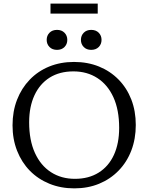

<svg xmlns="http://www.w3.org/2000/svg" viewBox="-20 -1027 816 1057"><path d="M387.5 -686Q462.5 -686 524.8 -660.8Q587 -635.5 632.5 -589.2Q678 -543 702.8 -479.5Q727.5 -416 727.5 -339Q727.5 -262.5 703 -198.5Q678.5 -134.5 633 -87.8Q587.5 -41 525.8 -15.5Q464 10 389 10Q314.5 10 252 -15.5Q189.5 -41 144.2 -87.2Q99 -133.5 74 -197.2Q49 -261 49 -337Q49 -414 73.8 -477.8Q98.5 -541.5 143.8 -588.5Q189 -635.5 251 -660.8Q313 -686 387.5 -686ZM392.5 -42.5Q468.5 -42.5 523.2 -76.8Q578 -111 607 -174Q636 -237 636 -323Q636 -422 604.5 -491.2Q573 -560.5 516.2 -597.2Q459.5 -634 384 -634Q308 -634 253.5 -599.8Q199 -565.5 169.8 -502.5Q140.5 -439.5 140.5 -353.5Q140.5 -255 172.2 -185.2Q204 -115.5 260.8 -79Q317.5 -42.5 392.5 -42.5ZM294 -752.5Q268 -752.5 252.5 -768.2Q237 -784 237 -807.5Q237 -831 252.5 -846.8Q268 -862.5 294 -862.5Q319.5 -862.5 335 -846.8Q350.5 -831 350.5 -807.5Q350.5 -784 335 -768.2Q319.5 -752.5 294 -752.5ZM482 -752.5Q456.5 -752.5 441 -768.2Q425.5 -784 425.5 -807.5Q425.5 -831 441 -846.8Q456.5 -862.5 482 -862.5Q508 -862.5 523.5 -846.8Q539 -831 539 -807.5Q539 -784 523.5 -768.2Q508 -752.5 482 -752.5ZM258 -952V-1007H518V-952Z"/></svg>

Font: Newsreader 16pt 16pt
Style: Regular
Weight: 400
Version: Version 1.003